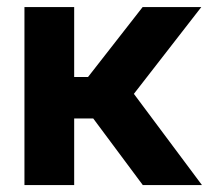

<svg xmlns="http://www.w3.org/2000/svg" viewBox="-20 -536 605 556"><path d="M50.8 0V-515.6H194.8V-313H234.9L393.1 -515.6H563L367.7 -264.2L564.9 0H393.6L250 -192.9H194.8V0Z"/></svg>

Font: Inter Display
Style: Bold
Weight: 700
Designer: Rasmus Andersson
Foundry: rsms
Version: Version 4.001;git-9221beed3